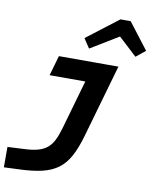

<svg xmlns="http://www.w3.org/2000/svg" viewBox="-133 -836 926 1150"><g transform="rotate(10 330.0 -261.0)"><path d="M416 -37Q394 41 366.5 92Q339 143 299.5 172.5Q260 202 203.5 215.5Q147 229 67 232L-29 236V112L73 107Q121 105 154 96Q187 87 209.5 69Q232 51 247.5 21Q263 -9 276 -54L397 -477H542ZM180 -477H472L437 -355H145ZM312 -610 505 -758H544L531 -663L350 -553ZM689 -599 632 -553 513 -663 528 -758H567Z"/></g></svg>

Font: Intel One Mono Light
Style: Italic
Weight: 300
Italic angle: -16°
Monospace: yes
Designer: Fred Shallcrass
Foundry: Frere-Jones Type LLC
Version: Version 1.004